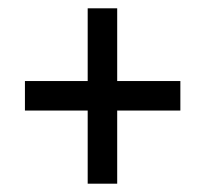

<svg xmlns="http://www.w3.org/2000/svg" viewBox="-20 -553 493 462"><path d="M191 -287V-111H262V-287H414V-358H262V-533H191V-358H40V-287Z"/></svg>

Font: Noto Sans Devanagari UI Condensed
Style: Regular
Weight: 400
Width: 3
Designer: Jelle Bosma - Monotype Design Team
Foundry: Monotype Imaging Inc.
Version: Version 2.004